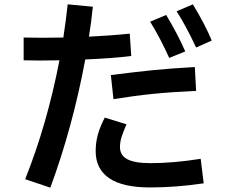

<svg xmlns="http://www.w3.org/2000/svg" viewBox="-20 -829 1040 885"><path d="M585 -571Q499 -560 373 -555Q315 -243 212 36L96 -3Q197 -256 254 -551L165 -550L89 -551V-656L174 -655L272 -656Q285 -743 292 -809L408 -798Q401 -729 390 -660Q494 -665 578 -674ZM884 -610Q835 -714 794 -777L869 -809Q925 -717 956 -642ZM760 -562Q717 -657 672 -729L746 -760Q800 -670 834 -592ZM491 -483Q600 -497 684 -505.5Q768 -514 878 -520L884 -410Q772 -405 687 -396.5Q602 -388 503 -372ZM905 -97 919 16Q791 35 671 35Q546 35 483.5 -7.5Q421 -50 421 -132Q421 -172 431 -208.5Q441 -245 463 -287L563 -256Q547 -219 540 -196.5Q533 -174 533 -151Q533 -113 567 -95Q601 -77 674 -77Q779 -77 905 -97Z"/></svg>

Font: IBM Plex Sans JP SemiBold
Style: Regular
Weight: 600
Designer: Mike Abbink; Paul van der Laan; Pieter van Rosmalen; Wujin Sim; Yejin Wi; Jinhee Kim; Boomi Park; Yona Kim; Kichan Ma
Foundry: Sandoll Inc.
Version: Version 1.001